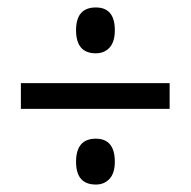

<svg xmlns="http://www.w3.org/2000/svg" viewBox="-20 -610 512 515"><path d="M237 -467Q184 -467 184 -529Q184 -590 237 -590Q288 -590 288 -529Q288 -498 274 -482.5Q260 -467 237 -467ZM36 -318V-387H435V-318ZM237 -115Q184 -115 184 -176Q184 -238 237 -238Q288 -238 288 -176Q288 -146 274 -130.5Q260 -115 237 -115Z"/></svg>

Font: Noto Sans Tamil Condensed
Style: Regular
Weight: 400
Width: 3
Designer: Jelle Bosma - Monotype Design Team
Foundry: Monotype Imaging Inc.
Version: Version 2.004